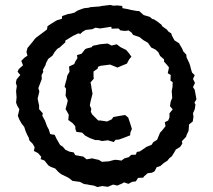

<svg xmlns="http://www.w3.org/2000/svg" viewBox="-20 -701 861 776"><path d="M393 51 374 55 359 49 345 47 330 44 320 43 303 34 287 32 273 30 259 19 254 16 229 4 222 -1 214 -8 203 -20 184 -27 175 -33 160 -52 144 -58 147 -67 134 -82 117 -91 120 -106 112 -120 99 -133 96 -145 90 -156 83 -172 78 -188 67 -202 58 -218 52 -233 55 -245 58 -260 50 -273 45 -286 47 -308 45 -333 48 -353 44 -366 47 -380 62 -398 51 -411 56 -422 73 -437 66 -455 79 -468 91 -476 87 -491 91 -507 101 -519 111 -531 121 -544 126 -549 157 -572 170 -582 172 -595 185 -604 203 -615 210 -619 230 -625 231 -636 254 -644 266 -646 281 -650 293 -658 311 -665 321 -668 340 -670 344 -672 357 -673 383 -675 392 -677 426 -681 438 -678 453 -679 474 -677 475 -668 497 -664 509 -661 531 -657 543 -656 555 -645 561 -640 585 -633 596 -624 602 -623 616 -614 635 -599 633 -597 655 -581 660 -574 672 -566 675 -557 685 -538 704 -526 707 -520 716 -505 721 -493 733 -480 734 -469 745 -446 749 -434 751 -425 756 -408 767 -397 760 -382 768 -366 760 -349 767 -338 774 -300 766 -286 770 -278 767 -259 760 -243 762 -229 759 -210 744 -198 743 -183 742 -172 734 -155 732 -148 715 -130 717 -121 708 -107 691 -97 683 -83 674 -69 665 -62 656 -51 643 -43 628 -30 613 -25 605 -9 594 -3 577 -1 562 12 559 17 538 18 529 32 514 34 499 42 481 36 475 40 454 49 437 45 416 54ZM392 -131 378 -135H365L343 -143L324 -153L312 -165L289 -168L285 -178L284 -191L274 -203L256 -216L258 -237L251 -250L245 -260L251 -282L254 -295L245 -314L247 -342L241 -351L246 -370L249 -380L252 -396L261 -411L259 -432L280 -442L284 -452L293 -466L291 -478L310 -484L324 -502L330 -505L350 -510L355 -516L375 -520L383 -522L415 -525L431 -517L452 -522L466 -511L490 -499L502 -485L511 -472L502 -461L493 -444L471 -435L455 -428L435 -436L425 -440L402 -437L386 -435L376 -431L375 -424L358 -412V-393L359 -383L346 -368L349 -352L350 -344L354 -322L346 -291L343 -275L349 -261L347 -249L353 -238L362 -229L377 -214H386L413 -210L432 -219L438 -228L460 -232L478 -235L486 -236L498 -226L504 -209L509 -193L513 -180L507 -165L506 -154L483 -145L461 -137L447 -136L440 -127L416 -134ZM420 -49 443 -55H451L471 -52L483 -61L501 -66L510 -75L529 -76L533 -87L545 -89L566 -103L571 -107L593 -116L599 -126L615 -136L622 -153L627 -165L633 -171L649 -191L646 -207L660 -214L665 -227V-243L678 -259L667 -272L670 -291L676 -305L674 -333L677 -348L678 -369L669 -375L670 -398L658 -405L663 -428L658 -435L643 -452V-461L627 -475L620 -490L608 -501L591 -509L578 -528L559 -539L544 -551L518 -560L512 -569L500 -578L486 -576L467 -578L459 -586L431 -585L430 -593L385 -586L366 -589L353 -583L326 -580L313 -572L305 -564L296 -566L275 -556L244 -537V-530L233 -520L221 -509L212 -504L201 -491L192 -476L175 -463L166 -446L164 -438L153 -418L155 -411L148 -397L149 -382L143 -366L135 -345L139 -331L132 -302L138 -275V-260L153 -243L151 -233L162 -213L170 -191L177 -178L183 -159L201 -156L209 -139L223 -115L234 -108L244 -96L261 -88L278 -85L284 -74L317 -68L330 -57L352 -61L369 -57L379 -55L392 -47Z"/></svg>

Font: Winky Rough
Style: Regular
Weight: 400
Designer: Simon Atzbach
Foundry: typofactur
Version: Version 1.206